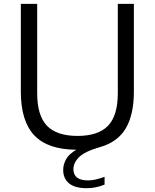

<svg xmlns="http://www.w3.org/2000/svg" viewBox="-20 -760 794 986"><path d="M425.5 206.5Q365 206.5 334.8 181.8Q304.5 157 304.5 112.5Q304.5 84.5 319.5 57.5Q334.5 30.5 372 9Q225 8 156 -65Q87 -138 87 -289.5V-740H171V-281Q171 -166.5 221.2 -114.2Q271.5 -62 378 -62Q484.5 -62 534.8 -114.2Q585 -166.5 585 -281V-740H667.5V-289.5Q667.5 -171.5 625.8 -100.8Q584 -30 493 -4.5Q416 17.5 386.5 46.5Q357 75.5 357 108.5Q357 166.5 432.5 166.5Q467.5 166.5 517 148V188Q471.5 206.5 425.5 206.5Z"/></svg>

Font: Encode Sans SmExp
Style: Regular
Weight: 400
Width: 6
Designer: Multiple Designers
Foundry: Impallari Type
Version: Version 3.002; ttfautohint (v1.8.3) -l 8 -r 50 -G 200 -x 14 